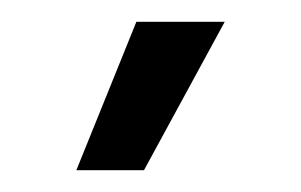

<svg xmlns="http://www.w3.org/2000/svg" viewBox="-20 -741 276 176"><path d="M112 -585 186 -721H105L50 -585Z"/></svg>

Font: Fixel Display Regular
Style: Regular
Weight: 400
Designer: AlfaBravo + MacPaw
Foundry: Kyrylo Tkachov, Marchela Mozhyna, Serhii Makarenko, Maria Weinstein, Zakhar Kryvoshyya
Version: Version 1.211